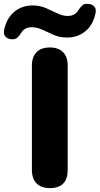

<svg xmlns="http://www.w3.org/2000/svg" viewBox="-100 -958 513 987"><path d="M156 9Q112 9 88 -15Q64 -39 64 -85V-620Q64 -666 88 -690Q112 -714 156 -714Q200 -714 224 -690Q248 -666 248 -620V-85Q248 9 156 9ZM-40 -756Q-61 -758 -72 -770Q-83 -782 -79 -804Q-66 -865 -26.5 -897.5Q13 -930 67 -930Q105 -930 136 -916.5Q167 -903 194.5 -889.5Q222 -876 248 -876Q268 -876 282 -884.5Q296 -893 303 -906Q314 -922 324 -931Q334 -940 352 -938Q373 -937 384.5 -924.5Q396 -912 391 -890Q378 -829 338.5 -797Q299 -765 245 -765Q208 -765 176.5 -778.5Q145 -792 118 -805Q91 -818 64 -818Q25 -818 9 -789Q-1 -773 -11.5 -764Q-22 -755 -40 -756Z"/></svg>

Font: Chiron GoRound TC H
Style: Regular
Weight: 900
Designer: Ryoko NISHIZUKA 西塚涼子 (kana, bopomofo & ideographs); Paul D. Hunt (Latin, Greek & Cyrillic); Sandoll Communications 산돌커뮤니
Foundry: Adobe
Version: Version 1.000;hotconv 1.1.1;makeotfexe 2.6.0